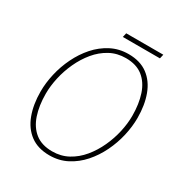

<svg xmlns="http://www.w3.org/2000/svg" viewBox="-180 -890 972 1031"><g transform="rotate(30 306.0 -375.0)"><path d="M274 12Q202 12 155 -23Q108 -58 85 -120Q62 -182 62 -262Q62 -315 75 -372Q88 -429 114 -482.5Q140 -536 177.5 -578.5Q215 -621 264 -646.5Q313 -672 372 -672Q444 -672 491 -637Q538 -602 561 -540Q584 -478 584 -398Q584 -345 571 -288Q558 -231 532 -177.5Q506 -124 468.5 -81.5Q431 -39 382 -13.5Q333 12 274 12ZM276 -14Q330 -14 374 -38Q418 -62 451.5 -102.5Q485 -143 508 -193Q531 -243 542.5 -295Q554 -347 554 -394Q554 -468 535 -525Q516 -582 475.5 -614Q435 -646 370 -646Q316 -646 272 -622Q228 -598 194.5 -557.5Q161 -517 138 -467Q115 -417 103.5 -365Q92 -313 92 -266Q92 -192 111 -135Q130 -78 170.5 -46Q211 -14 276 -14ZM298 -736 304 -762H534L528 -736Z"/></g></svg>

Font: Source Sans Variable
Style: Italic
Weight: 200
Italic angle: -11°
Designer: Paul D. Hunt
Foundry: Adobe Systems Incorporated
Version: Version 3.006;hotconv 1.0.111;makeotfexe 2.5.65597